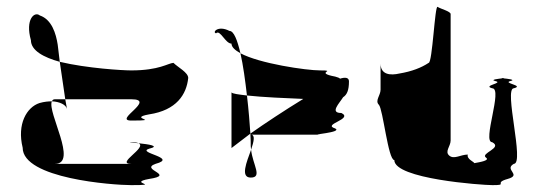

<svg xmlns="http://www.w3.org/2000/svg" viewBox="-20 -721 1566 559"><path d="M46 -291C46 -201 309 -182 362 -182C455 -182 348 -188 414 -200C494 -212 385 -227 433 -244C500 -262 376 -276 414 -288C448 -296 412 -301 383 -304C411 -292 315 -244 362 -244H140C208 -244 117 -394 131 -426C121 -426 109 -425 95 -421C58 -409 29 -360 46 -291ZM70 -604C53 -664 80 -689 96 -676C131 -664 143 -623 148 -591L154 -541C107 -554 70 -574 70 -604ZM131 -426C133 -430 135 -432 140 -432H170L175 -404C172 -416 154 -425 131 -426ZM154 -541 170 -432H362C437 -432 309 -370 362 -370C455 -370 348 -376 414 -388C494 -400 523 -446 528 -494C528 -510 498 -525 485 -538C469 -537 444 -516 362 -516C337 -516 234 -522 154 -541ZM383 -304C363 -306 350 -307 362 -307C372 -307 380 -306 383 -304Z M609 -624C621 -636 636 -594 654 -594C654 -584 664 -575 680 -566C671 -604 661 -631 648 -631C615 -648 597 -627 609 -624ZM654 -290C654 -290 676 -307 709 -332C707 -361 704 -401 699 -443C674 -446 657 -448 654 -452ZM680 -566C735 -536 872 -516 912 -516C965 -516 892 -510 956 -498C964 -496 968 -494 970 -492C986 -497 996 -495 996 -484C996 -458 990 -445 979 -438C968 -420 939 -392 974 -392C1010 -374 916 -359 956 -347C979 -335 877 -329 912 -329H710C724 -329 719 -309 711 -285C711 -289 710 -292 710 -296C710 -303 710 -316 709 -332C750 -361 809 -400 863 -433C815 -435 744 -438 699 -443C694 -486 688 -531 680 -566ZM710 -204C745 -204 716 -241 711 -285C698 -249 679 -204 710 -204Z M1083 -416C1095 -404 1110 -255 1128 -255C1128 -200 1383 -182 1414 -182C1462 -182 1415 -188 1458 -200C1501 -212 1446 -227 1476 -244C1508 -244 1446 -464 1476 -464C1508 -472 1442 -479 1466 -485C1484 -489 1456 -492 1444 -493C1433 -492 1405 -489 1422 -485C1448 -479 1383 -472 1413 -464C1445 -464 1383 -307 1413 -307C1445 -290 1377 -275 1395 -262C1407 -254 1378 -249 1361 -246C1360 -250 1338 -258 1342 -271C1321 -271 1302 -256 1288 -268C1274 -280 1292 -295 1292 -312V-680C1292 -688 1263 -695 1254 -701C1246 -707 1239 -538 1228 -538C1207 -524 1179 -513 1143 -507C1117 -501 1088 -503 1088 -536V-460C1088 -443 1071 -428 1083 -416ZM1444 -493C1439 -494 1437 -494 1444 -494C1451 -494 1449 -494 1444 -493Z"/></svg>

Font: bitstorm
Style: exext
Weight: 400
Version: Version 0.2